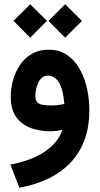

<svg xmlns="http://www.w3.org/2000/svg" viewBox="-20 -616 470 901"><path d="M207.5 -518.1 285.8 -439.1 364.4 -517.8 285.8 -596.1ZM43.4 -518.1 121.7 -439.1 200.2 -518.1 121.7 -596.1ZM273 -6.6Q252.5 53.6 189.5 95.9Q126.4 138.2 28.7 156.4L70.9 265Q231.6 235.1 315.5 142.2Q399.4 49.3 399.4 -98.6Q399.4 -150 388.3 -200.5Q377.1 -251 354 -292.2Q330.9 -333.4 294.9 -358.1Q258.9 -382.8 209 -382.8Q163 -382.8 129.1 -363.1Q95.2 -343.4 73.4 -310.6Q51.6 -277.9 40.9 -239.1Q30.3 -200.3 30.3 -162.1Q30.3 -80.7 80.3 -40.3Q130.4 0 218.8 0Q230.2 0 245.2 -1.8Q260.3 -3.6 273 -6.6ZM282 -128.2Q266.9 -124.7 251.2 -122.9Q235.5 -121.1 221.2 -121.1Q175.3 -121.1 160.6 -131.1Q146 -141.1 146 -164.6Q146 -179 149.2 -195.8Q152.4 -212.5 159.2 -227.3Q166 -242.2 177.4 -251.7Q188.8 -261.2 205.1 -261.2Q234.9 -261.2 255.3 -231.4Q275.7 -201.6 282 -128.2Z"/></svg>

Font: Vazir Variable Regular
Style: Regular
Weight: 400
Designer: Saber Rastikerdar
Foundry: Saber Rastikerdar
Version: Version 30.1.0